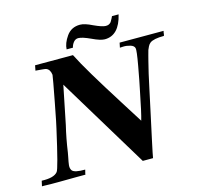

<svg xmlns="http://www.w3.org/2000/svg" viewBox="-123 -983 1162 1121"><g transform="rotate(-15 457.5 -422.5)"><path d="M918 -693 916 -686Q915 -678 914 -671L912 -664Q849 -664 827 -647Q818 -640 812 -628Q806 -616 803 -608Q800 -600 794.5 -577Q789 -554 786 -544Q770 -483 750 -387Q747 -372 725.5 -272.5Q704 -173 686 -89.5Q668 -6 666 9Q665 9 663 9Q661 9 656 9Q651 9 646 9Q641 9 634.5 9Q628 9 623 9Q618 9 613.5 9Q609 9 606 9H604Q363 -389 271 -541Q236 -366 224 -309Q206 -235 194 -151Q192 -140 189 -124Q186 -108 184 -98.5Q182 -89 181 -78Q180 -67 182 -59.5Q184 -52 188 -46Q202 -28 266 -29Q266 -27 265 -24Q264 -21 262.5 -14.5Q261 -8 260 -4V0Q261 0 246 0Q231 0 208 0Q185 0 157 0.5Q129 1 101 1Q73 1 49.5 1Q26 1 12 0H-3L4 -32Q78 -29 101 -58Q114 -72 166 -304Q170 -317 196.5 -455.5Q223 -594 225 -613Q221 -646 199 -655Q194 -657 178 -658.5Q162 -660 148 -661L135 -662L141 -693H370Q397 -639 447 -555.5Q497 -472 569 -358Q641 -244 656 -220Q669 -264 694 -391Q705 -442 721.5 -533.5Q738 -625 734 -638Q730 -653 708 -659.5Q686 -666 666 -665L646 -664Q650 -684 652 -693ZM689 -854Q661 -734 574 -734Q548 -734 498 -758Q448 -781 425 -781Q408 -781 396.5 -767Q385 -753 381 -735H343Q344 -771 373 -812.5Q402 -854 455 -854Q483 -854 529 -831Q579 -808 599 -808Q604 -808 608 -808.5Q612 -809 615 -810Q618 -811 621 -813Q624 -815 626.5 -816.5Q629 -818 631.5 -821.5Q634 -825 635 -827Q636 -829 638.5 -833.5Q641 -838 642 -839.5Q643 -841 645.5 -846.5Q648 -852 649 -854Z"/></g></svg>

Font: GFS Artemisia
Style: Bold Italic
Weight: 700
Italic angle: -12°
Designer: Designed by Takis Katsoulidis and George D. Matthiopoulos.
Foundry: Designed by Takis Katsoulidis and George D. Matthiopoulos.
Version: Version 1.0